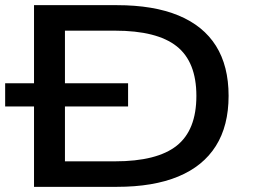

<svg xmlns="http://www.w3.org/2000/svg" viewBox="-20 -725 986 745"><path d="M112 0V-705H433Q576 -705 672.5 -665Q769 -625 818 -547Q867 -469 867 -353Q867 -237 817.5 -158.5Q768 -80 671.5 -40Q575 0 433 0ZM232 -99H426Q589 -99 665.5 -159.5Q742 -220 742 -353Q742 -485 665.5 -545.5Q589 -606 426 -606H232ZM0 -312V-402H477V-312Z"/></svg>

Font: Nunito Sans 10pt Expanded SemiBold
Style: Regular
Weight: 600
Width: 7
Designer: Vernon Adams
Foundry: Vernon Adams
Version: Version 3.101;gftools[0.9.27]